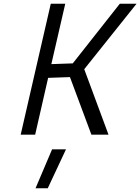

<svg xmlns="http://www.w3.org/2000/svg" viewBox="-20 -716 746 1021"><path d="M352 -306 236 -302 167 0H90L250 -696H327L253 -375L367 -379L617 -696H706L428 -348L557 0H466ZM257 78H331L234 285H169Z"/></svg>

Font: Panefresco 400wt
Style: Italic
Weight: 400
Foundry: Campivisivi & Chank Co
Version: Version 1.001